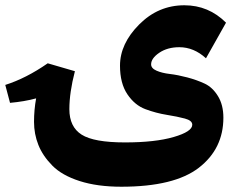

<svg xmlns="http://www.w3.org/2000/svg" viewBox="-21 -586 924 728"><path d="M552 -342Q552 -327 572.5 -318Q593 -309 623 -305.5Q653 -302 689 -292.5Q725 -283 755 -269Q785 -255 805.5 -221.5Q826 -188 826 -140Q826 -22 733 50Q640 122 439 122Q348 122 281 100.5Q214 79 177.5 42Q141 5 124.5 -36.5Q108 -78 108 -124Q108 -170 116 -213Q72 -201 17 -196L-1 -264Q78 -289 160 -346L263 -316Q242 -235 242 -172Q242 -105 288.5 -75.5Q335 -46 453 -46Q567 -46 637.5 -66.5Q708 -87 708 -113Q708 -129 680 -136.5Q652 -144 611.5 -150.5Q571 -157 530.5 -172Q490 -187 462 -228.5Q434 -270 434 -337Q434 -420 506.5 -493Q579 -566 678 -566Q770 -566 836 -500L760 -365Q714 -407 659 -407Q614 -407 583 -386Q552 -365 552 -342Z"/></svg>

Font: FiraGO ExtraBold
Style: Regular
Weight: 800
Designer: bBox Type
Foundry: bBox Type GmbH
Version: Version 1.001;PS 001.001;hotconv 1.0.88;makeotf.lib2.5.64775